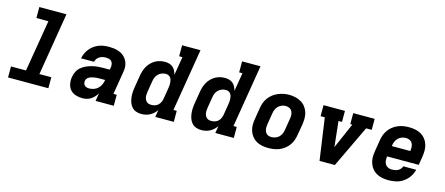

<svg xmlns="http://www.w3.org/2000/svg" viewBox="-49 -1290 4298 1854"><g transform="rotate(15 2100.0 -363.5)"><path d="M53 0V-110H203L289 -625H169V-735H440L337 -110H456V0Z M797 8Q762 8 729.5 -2.5Q697 -13 676 -37Q655 -61 648.5 -95.5Q642 -130 648 -164Q652 -192 665.5 -219Q679 -246 702 -265Q725 -284 752.5 -296Q780 -308 808 -315Q836 -322 864 -324.5Q892 -327 919 -327H982L987 -353Q989 -369 986 -385Q983 -401 973 -411.5Q963 -422 947.5 -426Q932 -430 916 -430Q900 -430 884 -426.5Q868 -423 853.5 -414Q839 -405 829 -391Q819 -377 816 -361H686Q691 -387 702 -411Q713 -435 729.5 -456Q746 -477 768 -493.5Q790 -510 814.5 -520Q839 -530 865 -534Q891 -538 916 -538Q938 -538 959.5 -536Q981 -534 1001 -528.5Q1021 -523 1039.5 -513.5Q1058 -504 1072.5 -490Q1087 -476 1097.5 -458.5Q1108 -441 1113.5 -420.5Q1119 -400 1118.5 -378.5Q1118 -357 1114 -335L1077 -110H1110V0H928L941 -79Q930 -60 914.5 -43Q899 -26 880 -14Q861 -2 839.5 3Q818 8 797 8ZM836 -100Q859 -100 881.5 -107.5Q904 -115 922 -131.5Q940 -148 950 -169.5Q960 -191 964 -214L965 -219H919Q909 -219 899 -218.5Q889 -218 879 -217.5Q869 -217 859.5 -215.5Q850 -214 839.5 -211.5Q829 -209 819.5 -205.5Q810 -202 801 -196Q792 -190 786 -181Q780 -172 778 -162Q776 -149 779 -136.5Q782 -124 790.5 -115.5Q799 -107 811 -103.5Q823 -100 836 -100Z M1385 8Q1358 8 1333 -1Q1308 -10 1291 -29.5Q1274 -49 1265.5 -73.5Q1257 -98 1254 -124.5Q1251 -151 1253 -179Q1255 -207 1260 -234L1278 -344Q1282 -369 1289.5 -393Q1297 -417 1309.5 -439.5Q1322 -462 1340.5 -481Q1359 -500 1381.5 -513Q1404 -526 1429 -532Q1454 -538 1478 -538Q1501 -538 1522 -532Q1543 -526 1558.5 -512.5Q1574 -499 1583.5 -480Q1593 -461 1598 -440Q1598 -440 1598 -440Q1598 -440 1598 -440L1629 -625H1596V-735H1780L1677 -110H1710V0H1525L1537 -72Q1525 -54 1507.5 -38Q1490 -22 1470 -11.5Q1450 -1 1428.5 3.5Q1407 8 1385 8ZM1458 -102Q1476 -102 1493.5 -107.5Q1511 -113 1524.5 -125.5Q1538 -138 1546 -155Q1554 -172 1557 -189L1575 -299Q1577 -313 1578.5 -327.5Q1580 -342 1579 -355.5Q1578 -369 1574.5 -382.5Q1571 -396 1563 -406.5Q1555 -417 1542.5 -422.5Q1530 -428 1516 -428Q1496 -428 1476.5 -420.5Q1457 -413 1442 -398.5Q1427 -384 1419 -365Q1411 -346 1408 -326L1390 -216Q1388 -203 1387 -189Q1386 -175 1388 -162.5Q1390 -150 1395.5 -138Q1401 -126 1410 -117.5Q1419 -109 1431.5 -105.5Q1444 -102 1458 -102Z M1985 8Q1958 8 1933 -1Q1908 -10 1891 -29.5Q1874 -49 1865.5 -73.5Q1857 -98 1854 -124.5Q1851 -151 1853 -179Q1855 -207 1860 -234L1878 -344Q1882 -369 1889.5 -393Q1897 -417 1909.5 -439.5Q1922 -462 1940.5 -481Q1959 -500 1981.5 -513Q2004 -526 2029 -532Q2054 -538 2078 -538Q2101 -538 2122 -532Q2143 -526 2158.5 -512.5Q2174 -499 2183.5 -480Q2193 -461 2198 -440Q2198 -440 2198 -440Q2198 -440 2198 -440L2229 -625H2196V-735H2380L2277 -110H2310V0H2125L2137 -72Q2125 -54 2107.5 -38Q2090 -22 2070 -11.5Q2050 -1 2028.5 3.5Q2007 8 1985 8ZM2058 -102Q2076 -102 2093.5 -107.5Q2111 -113 2124.5 -125.5Q2138 -138 2146 -155Q2154 -172 2157 -189L2175 -299Q2177 -313 2178.5 -327.5Q2180 -342 2179 -355.5Q2178 -369 2174.5 -382.5Q2171 -396 2163 -406.5Q2155 -417 2142.5 -422.5Q2130 -428 2116 -428Q2096 -428 2076.5 -420.5Q2057 -413 2042 -398.5Q2027 -384 2019 -365Q2011 -346 2008 -326L1990 -216Q1988 -203 1987 -189Q1986 -175 1988 -162.5Q1990 -150 1995.5 -138Q2001 -126 2010 -117.5Q2019 -109 2031.5 -105.5Q2044 -102 2058 -102Z M2656 8Q2624 8 2593 2Q2562 -4 2536 -19Q2510 -34 2491.5 -57.5Q2473 -81 2463.5 -110Q2454 -139 2454 -170.5Q2454 -202 2460 -234L2478 -344Q2482 -372 2492 -398.5Q2502 -425 2519.5 -448.5Q2537 -472 2560.5 -490Q2584 -508 2611 -519Q2638 -530 2665 -535.5Q2692 -541 2720 -541Q2752 -541 2782.5 -533.5Q2813 -526 2839 -511.5Q2865 -497 2883.5 -473Q2902 -449 2911.5 -420.5Q2921 -392 2921 -360Q2921 -328 2916 -296L2897 -186Q2893 -159 2883 -132Q2873 -105 2856 -81.5Q2839 -58 2815.5 -40Q2792 -22 2765 -11Q2738 0 2710.5 4Q2683 8 2656 8ZM2658 -102Q2678 -102 2698 -109Q2718 -116 2733 -131Q2748 -146 2756 -165Q2764 -184 2767 -204L2785 -314Q2789 -334 2788.5 -354.5Q2788 -375 2779.5 -392.5Q2771 -410 2753.5 -419Q2736 -428 2715 -428Q2695 -428 2676 -420.5Q2657 -413 2642 -398.5Q2627 -384 2619 -365Q2611 -346 2608 -326L2590 -216Q2588 -203 2587 -189Q2586 -175 2588 -162.5Q2590 -150 2595.5 -138Q2601 -126 2610 -117.5Q2619 -109 2632 -105.5Q2645 -102 2658 -102Z M3167 0 3107 -420H3065V-530H3279V-420H3244L3270 -177Q3270 -174 3270.5 -171.5Q3271 -169 3271 -166Q3272 -169 3273.5 -171.5Q3275 -174 3276 -177L3382 -420H3362V-530H3576V-420H3520L3320 0Z M3861 8Q3837 8 3813 5Q3789 2 3767 -5.5Q3745 -13 3726.5 -25.5Q3708 -38 3693.5 -55.5Q3679 -73 3670 -94Q3661 -115 3657 -138.5Q3653 -162 3654.5 -186Q3656 -210 3660 -234L3678 -344Q3682 -371 3692 -398Q3702 -425 3719 -448.5Q3736 -472 3760 -490Q3784 -508 3810.5 -519Q3837 -530 3864.5 -534Q3892 -538 3919 -538Q3951 -538 3982 -532Q4013 -526 4039 -511Q4065 -496 4083.5 -472.5Q4102 -449 4111.5 -420Q4121 -391 4121 -359.5Q4121 -328 4116 -296L4102 -211H3786Q3783 -191 3784.5 -170.5Q3786 -150 3795.5 -133.5Q3805 -117 3823 -108.5Q3841 -100 3861 -100Q3876 -100 3891.5 -102.5Q3907 -105 3921 -112Q3935 -119 3946.5 -131.5Q3958 -144 3962 -159H4091Q4082 -122 4060 -89Q4038 -56 4005.5 -33Q3973 -10 3935.5 -1Q3898 8 3861 8ZM3804 -319H3989Q3992 -339 3991 -359Q3990 -379 3981 -396Q3972 -413 3954.5 -421.5Q3937 -430 3917 -430Q3897 -430 3876.5 -423Q3856 -416 3840.5 -401Q3825 -386 3816.5 -366.5Q3808 -347 3805 -326Z"/></g></svg>

Font: Iosevka Slab XBdExObl
Style: Regular
Weight: 800
Width: 7
Italic angle: -9°
Monospace: yes
Designer: Belleve Invis
Foundry: Belleve Invis
Version: Version 11.1.0; ttfautohint (v1.8.3)